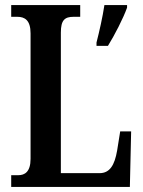

<svg xmlns="http://www.w3.org/2000/svg" viewBox="-20 -734 562 754"><path d="M24 0H490L495 -218H452L440 -143C430 -85 411 -54 371 -54H219V-606C219 -655 234 -668 269 -668H295V-714H24V-668H48C77 -668 100 -655 100 -603V-110C100 -59 77 -46 52 -46H24ZM359 -567V-554H404C430 -596 464 -662 479 -704V-714H390C383 -667 370 -610 359 -567Z"/></svg>

Font: Noto Serif Lao ExtraCondensed SemiBold
Style: Regular
Weight: 600
Width: 2
Designer: Monotype Design Team
Foundry: Monotype Imaging Inc.
Version: Version 2.003